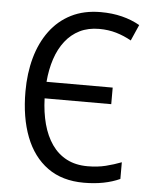

<svg xmlns="http://www.w3.org/2000/svg" viewBox="-53 -769 648 823"><g transform="rotate(5 271.5 -357.5)"><path d="M347.2 -652.8Q299.8 -652.8 263.4 -634.8Q227.1 -616.7 201.4 -583.7Q175.8 -550.8 160.9 -505.9Q146 -460.9 141.6 -407.2H426.3V-335.9H139.6Q141.6 -275.9 155 -225.8Q168.5 -175.8 194.1 -138.9Q219.7 -102.1 258.1 -82Q296.4 -62 348.1 -62Q391.1 -62 426.3 -70.8Q461.4 -79.6 493.2 -91.8V-20Q461.4 -5.4 422.6 2.2Q383.8 9.8 338.4 9.8Q245.1 9.8 182.1 -35.6Q119.1 -81.1 87.2 -163.8Q55.2 -246.6 55.2 -358.4Q55.2 -436.5 73.7 -503.4Q92.3 -570.3 129.2 -620.1Q166 -669.9 220.7 -697.5Q275.4 -725.1 347.7 -725.1Q397 -725.1 439 -714.6Q481 -704.1 516.1 -684.1L485.8 -615.2Q454.6 -632.8 420.7 -642.8Q386.7 -652.8 347.2 -652.8Z"/></g></svg>

Font: Open Sans SemiCondensed
Style: Regular
Weight: 400
Width: 4
Designer: Monotype Design Team
Foundry: Monotype Imaging Inc.
Version: Version 3.000